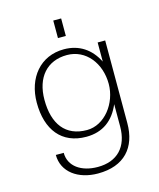

<svg xmlns="http://www.w3.org/2000/svg" viewBox="-128 -770 875 1058"><g transform="rotate(-15 310.0 -241.0)"><path d="M302 -49C180 -49 118 -132 118 -270C118 -399 188 -477 301 -477C409 -477 483 -382 483 -264C483 -154 403 -49 302 -49ZM73 -266C73 -111 149 -14 289 -14C384 -14 447 -63 483 -148V-21C483 95 419 163 307 163C213 163 145 116 145 39H100C100 137 186 198 299 198C449 198 526 111 526 -29V-500H483V-391C444 -469 379 -512 293 -512C158 -512 73 -407 73 -266ZM323 -580V-680H278V-580Z"/></g></svg>

Font: Perun ExtraLight
Style: Regular
Weight: 200
Foundry: Copyright (c) Stefan Peev, Context Ltd, 2016
Version: Version 1.089